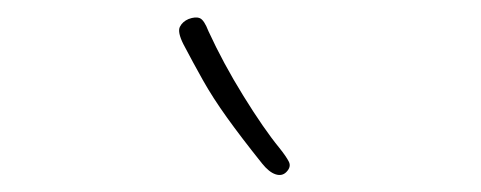

<svg xmlns="http://www.w3.org/2000/svg" viewBox="-20 -834 556 222"><path d="M311 -635Q306 -630 298.5 -632.5Q291 -635 283 -645Q259 -675 242.5 -698Q226 -721 214.5 -741.5Q203 -762 192 -783Q185 -797 188 -803Q191 -809 198 -812Q206 -815 211 -813Q216 -811 221 -798Q238 -761 261.5 -723Q285 -685 303 -663Q311 -653 314 -647Q317 -641 311 -635Z"/></svg>

Font: Playpen Sans Thin
Style: Regular
Weight: 250
Designer: Laura Meseguer, Veronika Burian, José Scaglione
Foundry: TypeTogether
Version: Version 1.001